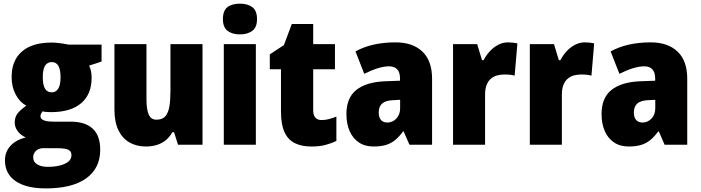

<svg xmlns="http://www.w3.org/2000/svg" viewBox="-20 -796 3856 1056"><path d="M232.4 240.2Q124.5 240.2 65.9 200.2Q7.3 160.2 7.3 85.9Q7.3 39.6 37.1 6.6Q66.9 -26.4 121.6 -40.5Q96.2 -50.3 78.6 -73Q61 -95.7 61 -121.6Q61 -150.9 75.4 -170.4Q89.8 -189.9 124.5 -214.8Q87.9 -234.9 65.9 -276.6Q43.9 -318.4 43.9 -372.6Q43.9 -433.1 69.3 -475.3Q94.7 -517.6 143.6 -539.8Q192.4 -562 263.2 -562Q278.3 -562 296.1 -560.1Q314 -558.1 330.1 -555.7Q346.2 -553.2 355.5 -550.8H538.6V-457.5L470.2 -435.1Q477.5 -419.4 480.7 -403.6Q483.9 -387.7 483.9 -367.7Q483.9 -277.8 426.5 -228.5Q369.1 -179.2 259.3 -179.2Q229.5 -179.2 213.9 -183.6Q210 -178.2 206.3 -171.4Q202.6 -164.6 202.6 -156.2Q202.6 -145.5 212.2 -138.9Q221.7 -132.3 237.8 -129.6Q253.9 -127 272.5 -127H367.7Q448.2 -127 489.7 -88.6Q531.2 -50.3 531.2 27.8Q531.2 129.4 454.1 184.8Q377 240.2 232.4 240.2ZM242.7 121.6Q278.8 121.6 308.3 114.5Q337.9 107.4 355.5 93.3Q373 79.1 373 57.6Q373 41.5 363.8 33.2Q354.5 24.9 336.4 22Q318.4 19 292 19H217.3Q201.7 19 189.2 25.6Q176.8 32.2 169.7 43.7Q162.6 55.2 162.6 70.3Q162.6 94.2 184.3 107.9Q206.1 121.6 242.7 121.6ZM264.6 -288.1Q288.1 -288.1 300.5 -308.8Q313 -329.6 313 -370.6Q313 -413.6 301 -434.1Q289.1 -454.6 264.6 -454.6Q239.7 -454.6 227.5 -434.1Q215.3 -413.6 215.3 -371.6Q215.3 -329.6 227.3 -308.8Q239.3 -288.1 264.6 -288.1Z M1093.8 -553.2V0H959L937.5 -68.4H927.7Q912.6 -41.5 890.9 -24.2Q869.1 -6.8 841.8 1.5Q814.5 9.8 782.2 9.8Q731 9.8 691.9 -12.7Q652.8 -35.2 631.1 -80.3Q609.4 -125.5 609.4 -192.9V-553.2H785.6V-248.5Q785.6 -193.8 798.1 -165.8Q810.5 -137.7 840.3 -137.7Q873 -137.7 889.4 -156.5Q905.8 -175.3 911.6 -210.7Q917.5 -246.1 917.5 -295.4V-553.2Z M1387.2 -553.2V0H1210.9V-553.2ZM1299.3 -775.9Q1342.3 -775.9 1367.9 -756.6Q1393.6 -737.3 1393.6 -690.9Q1393.6 -645.5 1367.4 -626.2Q1341.3 -606.9 1299.3 -606.9Q1257.3 -606.9 1231.7 -626.2Q1206.1 -645.5 1206.1 -690.9Q1206.1 -737.8 1231 -756.8Q1255.9 -775.9 1299.3 -775.9Z M1748.5 -135.7Q1769 -135.7 1788.6 -140.9Q1808.1 -146 1830.1 -154.8V-21Q1800.8 -6.8 1768.6 1.5Q1736.3 9.8 1692.4 9.8Q1638.2 9.8 1600.8 -9Q1563.5 -27.8 1544.4 -70.1Q1525.4 -112.3 1525.4 -182.1V-415H1463.9V-497.1L1541.5 -547.9L1585 -664.1H1702.6V-553.2H1822.3V-415H1702.6V-189.5Q1702.6 -162.6 1714.4 -149.2Q1726.1 -135.7 1748.5 -135.7Z M2155.8 -563Q2249.5 -563 2303 -512.5Q2356.4 -461.9 2356.4 -362.8V0H2231.9L2200.2 -73.2H2196.8Q2176.3 -44.9 2154.1 -26.4Q2131.8 -7.8 2103.3 1Q2074.7 9.8 2034.7 9.8Q1986.8 9.8 1953.4 -12.9Q1919.9 -35.6 1902.6 -75.9Q1885.3 -116.2 1885.3 -168.9Q1885.3 -257.8 1939.7 -301.3Q1994.1 -344.7 2098.1 -349.1L2180.2 -352.1V-363.3Q2180.2 -398.4 2164.6 -414.8Q2148.9 -431.2 2120.1 -431.2Q2091.8 -431.2 2057.1 -420.4Q2022.5 -409.7 1983.4 -390.1L1935.1 -513.2Q1979 -537.6 2034.2 -550.3Q2089.4 -563 2155.8 -563ZM2180.7 -247.1 2143.6 -245.1Q2101.1 -243.7 2082 -226.8Q2063 -210 2063 -178.2Q2063 -149.9 2075.4 -136Q2087.9 -122.1 2110.4 -122.1Q2139.6 -122.1 2160.2 -144Q2180.7 -166 2180.7 -201.2Z M2773.9 -563Q2786.6 -563 2800.3 -561.5Q2814 -560.1 2825.7 -557.1L2810.5 -379.9Q2801.3 -382.8 2787.8 -384.5Q2774.4 -386.2 2753.4 -386.2Q2732.4 -386.2 2713.4 -380.9Q2694.3 -375.5 2679.7 -363Q2665 -350.6 2656.5 -329.1Q2647.9 -307.6 2647.9 -274.9V0H2471.7V-553.2H2604.5L2631.3 -464.8H2639.6Q2652.3 -489.7 2672.4 -512.2Q2692.4 -534.7 2718.5 -548.8Q2744.6 -563 2773.9 -563Z M3196.3 -563Q3209 -563 3222.7 -561.5Q3236.3 -560.1 3248 -557.1L3232.9 -379.9Q3223.6 -382.8 3210.2 -384.5Q3196.8 -386.2 3175.8 -386.2Q3154.8 -386.2 3135.7 -380.9Q3116.7 -375.5 3102.1 -363Q3087.4 -350.6 3078.9 -329.1Q3070.3 -307.6 3070.3 -274.9V0H2894V-553.2H3026.9L3053.7 -464.8H3062Q3074.7 -489.7 3094.7 -512.2Q3114.7 -534.7 3140.9 -548.8Q3167 -563 3196.3 -563Z M3559.1 -563Q3652.8 -563 3706.3 -512.5Q3759.8 -461.9 3759.8 -362.8V0H3635.3L3603.5 -73.2H3600.1Q3579.6 -44.9 3557.4 -26.4Q3535.2 -7.8 3506.6 1Q3478 9.8 3438 9.8Q3390.1 9.8 3356.7 -12.9Q3323.2 -35.6 3305.9 -75.9Q3288.6 -116.2 3288.6 -168.9Q3288.6 -257.8 3343 -301.3Q3397.5 -344.7 3501.5 -349.1L3583.5 -352.1V-363.3Q3583.5 -398.4 3567.9 -414.8Q3552.2 -431.2 3523.4 -431.2Q3495.1 -431.2 3460.4 -420.4Q3425.8 -409.7 3386.7 -390.1L3338.4 -513.2Q3382.3 -537.6 3437.5 -550.3Q3492.7 -563 3559.1 -563ZM3584 -247.1 3546.9 -245.1Q3504.4 -243.7 3485.4 -226.8Q3466.3 -210 3466.3 -178.2Q3466.3 -149.9 3478.8 -136Q3491.2 -122.1 3513.7 -122.1Q3543 -122.1 3563.5 -144Q3584 -166 3584 -201.2Z"/></svg>

Font: Open Sans SemiCondensed ExtraBold
Style: Regular
Weight: 800
Width: 4
Designer: Monotype Design Team
Foundry: Monotype Imaging Inc.
Version: Version 3.000